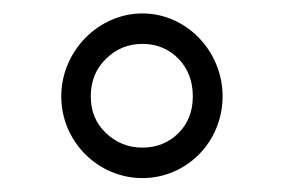

<svg xmlns="http://www.w3.org/2000/svg" viewBox="-20 -741 418 283"><path d="M70.3 -599.1C70.3 -531.7 125 -478.5 189.9 -478.5C254.9 -478.5 308.1 -531.7 308.1 -599.1C308.1 -665.5 254.9 -721.2 189.9 -721.2C125 -721.2 70.3 -665.5 70.3 -599.1ZM113.8 -599.1C113.8 -621.1 121.1 -639.6 136.2 -654.3C150.9 -668.9 168.9 -676.3 189.9 -676.3C210.9 -676.3 229 -668.9 243.2 -654.3C257.3 -639.6 264.2 -621.1 264.2 -599.1C264.2 -577.1 257.3 -559.1 243.2 -544.9C229 -530.8 210.9 -523.4 189.9 -523.4C168.9 -523.4 150.9 -530.8 136.2 -544.9C121.1 -559.1 113.8 -577.1 113.8 -599.1Z"/></svg>

Font: Vazirmatn ExtraLight
Style: Regular
Weight: 200
Designer: Saber Rastikerdar
Foundry: Saber Rastikerdar
Version: Version 33.003